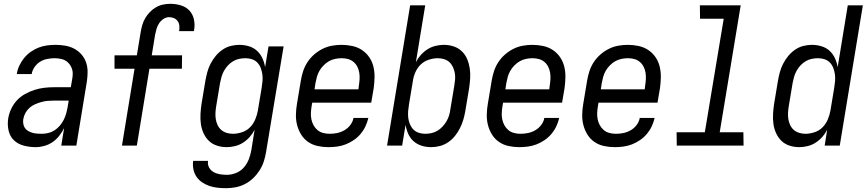

<svg xmlns="http://www.w3.org/2000/svg" viewBox="-20 -763 4541 1006"><path d="M167 8Q135 8 104.5 0Q74 -8 53 -28Q32 -48 25 -79Q18 -110 23 -142Q27 -167 38.5 -192Q50 -217 68.5 -237Q87 -257 111.5 -270.5Q136 -284 161 -292Q186 -300 211.5 -303Q237 -306 263 -306H351L358 -347Q359 -353 360 -360Q361 -367 361 -373Q362 -392 354.5 -409Q347 -426 334 -437.5Q321 -449 303 -453.5Q285 -458 266 -458Q247 -458 227 -454Q207 -450 190 -439.5Q173 -429 161 -411.5Q149 -394 146 -375H68Q71 -397 81 -418.5Q91 -440 106 -458.5Q121 -477 140.5 -491Q160 -505 182 -513.5Q204 -522 226.5 -525Q249 -528 271 -528Q297 -528 322.5 -523.5Q348 -519 369.5 -507.5Q391 -496 407 -477.5Q423 -459 431 -436Q439 -413 439 -387Q439 -361 435 -335L380 0H301L316 -92Q305 -70 290 -51Q275 -32 255.5 -18.5Q236 -5 212.5 1.5Q189 8 167 8ZM199 -62Q215 -62 232.5 -66Q250 -70 265.5 -80Q281 -90 293 -104Q305 -118 313 -133.5Q321 -149 326 -166Q331 -183 334 -200L340 -236H263Q247 -236 230 -234.5Q213 -233 197 -228.5Q181 -224 164.5 -217Q148 -210 135 -198.5Q122 -187 113.5 -171.5Q105 -156 102 -139Q100 -127 102 -114.5Q104 -102 110.5 -92.5Q117 -83 127 -77Q137 -71 149 -67.5Q161 -64 173.5 -63Q186 -62 199 -62Z M697 0H619L685 -403H580V-473H697L717 -594Q720 -613 725.5 -632Q731 -651 741 -668Q751 -685 765.5 -700Q780 -715 797.5 -725Q815 -735 834.5 -739Q854 -743 872 -743Q901 -743 927.5 -735Q954 -727 972 -708Q990 -689 996 -661.5Q1002 -634 997 -606L996 -600H918L919 -603Q921 -616 919.5 -629.5Q918 -643 910.5 -653Q903 -663 891.5 -668Q880 -673 866 -673Q851 -673 837 -664Q823 -655 814 -641.5Q805 -628 800.5 -613Q796 -598 793 -583L775 -473H934L933 -403H763Z M1164 223Q1141 223 1119 220.5Q1097 218 1076.5 211Q1056 204 1038.5 192Q1021 180 1009.5 163Q998 146 993.5 124.5Q989 103 992 80H1070Q1067 99 1075.5 114.5Q1084 130 1099 138.5Q1114 147 1132 150Q1150 153 1169 153Q1193 153 1217.5 143Q1242 133 1258.5 113.5Q1275 94 1284 70.5Q1293 47 1297 23L1314 -83Q1304 -63 1288.5 -45.5Q1273 -28 1253.5 -15.5Q1234 -3 1211.5 2.5Q1189 8 1168 8Q1141 8 1116.5 0Q1092 -8 1074.5 -25Q1057 -42 1046.5 -65Q1036 -88 1032.5 -113.5Q1029 -139 1030.5 -166Q1032 -193 1036 -219L1056 -339Q1060 -362 1066 -384.5Q1072 -407 1083 -428.5Q1094 -450 1109.5 -469Q1125 -488 1145 -502Q1165 -516 1188 -522Q1211 -528 1234 -528Q1260 -528 1284.5 -520.5Q1309 -513 1326.5 -497Q1344 -481 1354.5 -458.5Q1365 -436 1369 -411L1387 -520H1466L1374 34Q1370 59 1362 83.5Q1354 108 1339.5 130.5Q1325 153 1305.5 171.5Q1286 190 1262 202Q1238 214 1213 218.5Q1188 223 1164 223ZM1200 -62Q1223 -62 1247.5 -70Q1272 -78 1289.5 -95.5Q1307 -113 1317 -136.5Q1327 -160 1331 -183L1351 -303Q1354 -321 1355.5 -339Q1357 -357 1354.5 -374Q1352 -391 1346 -407Q1340 -423 1328.5 -435Q1317 -447 1300.5 -452.5Q1284 -458 1266 -458Q1250 -458 1233 -454.5Q1216 -451 1201 -442Q1186 -433 1174 -420Q1162 -407 1153.5 -391.5Q1145 -376 1140.5 -360Q1136 -344 1133 -328L1113 -208Q1110 -191 1109 -173.5Q1108 -156 1110.5 -139.5Q1113 -123 1120 -108Q1127 -93 1139 -82.5Q1151 -72 1167 -67Q1183 -62 1200 -62Z M1701 8Q1672 8 1644.5 2Q1617 -4 1595 -19Q1573 -34 1558.5 -57Q1544 -80 1537 -106.5Q1530 -133 1530.5 -161.5Q1531 -190 1536 -219L1556 -339Q1560 -364 1568 -389Q1576 -414 1590.5 -436.5Q1605 -459 1625.5 -477Q1646 -495 1670 -507Q1694 -519 1719.5 -523.5Q1745 -528 1769 -528Q1798 -528 1826 -522Q1854 -516 1876.5 -501Q1899 -486 1914.5 -463.5Q1930 -441 1936.5 -414Q1943 -387 1942.5 -358.5Q1942 -330 1938 -301L1925 -225H1616L1613 -208Q1610 -190 1609 -172.5Q1608 -155 1611.5 -138Q1615 -121 1623 -106.5Q1631 -92 1643.5 -81.5Q1656 -71 1672.5 -66.5Q1689 -62 1707 -62Q1727 -62 1746.5 -66Q1766 -70 1784.5 -80.5Q1803 -91 1816 -108.5Q1829 -126 1832 -145H1910Q1905 -123 1895 -101.5Q1885 -80 1869.5 -61.5Q1854 -43 1833.5 -29Q1813 -15 1791 -6.5Q1769 2 1746 5Q1723 8 1701 8ZM1858 -295 1860 -312Q1863 -330 1864 -347.5Q1865 -365 1862.5 -381.5Q1860 -398 1852.5 -413Q1845 -428 1832.5 -438.5Q1820 -449 1804 -453.5Q1788 -458 1770 -458Q1754 -458 1736.5 -454.5Q1719 -451 1704 -442.5Q1689 -434 1676 -421Q1663 -408 1654 -392.5Q1645 -377 1640.5 -360.5Q1636 -344 1633 -328L1628 -295Z M2239 8Q2213 8 2189 0.5Q2165 -7 2147 -23Q2129 -39 2119 -61.5Q2109 -84 2105 -109L2087 0H2008L2129 -735H2208L2159 -437Q2169 -457 2184.5 -474.5Q2200 -492 2219.5 -504.5Q2239 -517 2261.5 -522.5Q2284 -528 2305 -528Q2332 -528 2356.5 -520Q2381 -512 2399 -495Q2417 -478 2427 -455Q2437 -432 2441 -406.5Q2445 -381 2443.5 -354Q2442 -327 2438 -301L2418 -181Q2414 -158 2407.5 -135.5Q2401 -113 2390 -91.5Q2379 -70 2364 -51Q2349 -32 2328.5 -18Q2308 -4 2285 2Q2262 8 2239 8ZM2208 -62Q2224 -62 2240.5 -65.5Q2257 -69 2272 -78Q2287 -87 2299 -100Q2311 -113 2320 -128.5Q2329 -144 2333.5 -160Q2338 -176 2340 -192L2360 -312Q2363 -329 2364.5 -346.5Q2366 -364 2363 -380.5Q2360 -397 2353 -412Q2346 -427 2334.5 -437.5Q2323 -448 2307 -453Q2291 -458 2274 -458Q2251 -458 2226.5 -450Q2202 -442 2184 -424.5Q2166 -407 2156 -383.5Q2146 -360 2143 -337L2123 -217Q2120 -199 2118.5 -181Q2117 -163 2119 -146Q2121 -129 2127.5 -113Q2134 -97 2145.5 -85Q2157 -73 2173.5 -67.5Q2190 -62 2208 -62Z M2701 8Q2672 8 2644.5 2Q2617 -4 2595 -19Q2573 -34 2558.5 -57Q2544 -80 2537 -106.5Q2530 -133 2530.5 -161.5Q2531 -190 2536 -219L2556 -339Q2560 -364 2568 -389Q2576 -414 2590.5 -436.5Q2605 -459 2625.5 -477Q2646 -495 2670 -507Q2694 -519 2719.5 -523.5Q2745 -528 2769 -528Q2798 -528 2826 -522Q2854 -516 2876.5 -501Q2899 -486 2914.5 -463.5Q2930 -441 2936.5 -414Q2943 -387 2942.5 -358.5Q2942 -330 2938 -301L2925 -225H2616L2613 -208Q2610 -190 2609 -172.5Q2608 -155 2611.5 -138Q2615 -121 2623 -106.5Q2631 -92 2643.5 -81.5Q2656 -71 2672.5 -66.5Q2689 -62 2707 -62Q2727 -62 2746.5 -66Q2766 -70 2784.5 -80.5Q2803 -91 2816 -108.5Q2829 -126 2832 -145H2910Q2905 -123 2895 -101.5Q2885 -80 2869.5 -61.5Q2854 -43 2833.5 -29Q2813 -15 2791 -6.5Q2769 2 2746 5Q2723 8 2701 8ZM2858 -295 2860 -312Q2863 -330 2864 -347.5Q2865 -365 2862.5 -381.5Q2860 -398 2852.5 -413Q2845 -428 2832.5 -438.5Q2820 -449 2804 -453.5Q2788 -458 2770 -458Q2754 -458 2736.5 -454.5Q2719 -451 2704 -442.5Q2689 -434 2676 -421Q2663 -408 2654 -392.5Q2645 -377 2640.5 -360.5Q2636 -344 2633 -328L2628 -295Z M3201 8Q3172 8 3144.5 2Q3117 -4 3095 -19Q3073 -34 3058.5 -57Q3044 -80 3037 -106.5Q3030 -133 3030.5 -161.5Q3031 -190 3036 -219L3056 -339Q3060 -364 3068 -389Q3076 -414 3090.5 -436.5Q3105 -459 3125.5 -477Q3146 -495 3170 -507Q3194 -519 3219.5 -523.5Q3245 -528 3269 -528Q3298 -528 3326 -522Q3354 -516 3376.5 -501Q3399 -486 3414.5 -463.5Q3430 -441 3436.5 -414Q3443 -387 3442.5 -358.5Q3442 -330 3438 -301L3425 -225H3116L3113 -208Q3110 -190 3109 -172.5Q3108 -155 3111.5 -138Q3115 -121 3123 -106.5Q3131 -92 3143.5 -81.5Q3156 -71 3172.5 -66.5Q3189 -62 3207 -62Q3227 -62 3246.5 -66Q3266 -70 3284.5 -80.5Q3303 -91 3316 -108.5Q3329 -126 3332 -145H3410Q3405 -123 3395 -101.5Q3385 -80 3369.5 -61.5Q3354 -43 3333.5 -29Q3313 -15 3291 -6.5Q3269 2 3246 5Q3223 8 3201 8ZM3358 -295 3360 -312Q3363 -330 3364 -347.5Q3365 -365 3362.5 -381.5Q3360 -398 3352.5 -413Q3345 -428 3332.5 -438.5Q3320 -449 3304 -453.5Q3288 -458 3270 -458Q3254 -458 3236.5 -454.5Q3219 -451 3204 -442.5Q3189 -434 3176 -421Q3163 -408 3154 -392.5Q3145 -377 3140.5 -360.5Q3136 -344 3133 -328L3128 -295Z M3876 0H3526L3525 -70H3673L3772 -665H3648L3647 -735H3861L3751 -70H3875Z M4168 8Q4141 8 4116.5 0Q4092 -8 4074.5 -25Q4057 -42 4046.5 -65Q4036 -88 4032.5 -113.5Q4029 -139 4030.5 -166Q4032 -193 4036 -219L4056 -339Q4060 -362 4066 -384.5Q4072 -407 4083 -428.5Q4094 -450 4109.5 -469Q4125 -488 4145 -502Q4165 -516 4188 -522Q4211 -528 4234 -528Q4260 -528 4284.5 -520.5Q4309 -513 4326.5 -497Q4344 -481 4354.5 -458.5Q4365 -436 4369 -411L4422 -735H4501L4380 0H4301L4314 -83Q4304 -63 4288.5 -45.5Q4273 -28 4253.5 -15.5Q4234 -3 4211.5 2.5Q4189 8 4168 8ZM4200 -62Q4223 -62 4247.5 -70Q4272 -78 4289.5 -95.5Q4307 -113 4317 -136.5Q4327 -160 4331 -183L4351 -303Q4354 -321 4355.5 -339Q4357 -357 4354.5 -374Q4352 -391 4346 -407Q4340 -423 4328.5 -435Q4317 -447 4300.5 -452.5Q4284 -458 4266 -458Q4250 -458 4233 -454.5Q4216 -451 4201 -442Q4186 -433 4174 -420Q4162 -407 4153.5 -391.5Q4145 -376 4140.5 -360Q4136 -344 4133 -328L4113 -208Q4110 -191 4109 -173.5Q4108 -156 4110.5 -139.5Q4113 -123 4120 -108Q4127 -93 4139 -82.5Q4151 -72 4167 -67Q4183 -62 4200 -62Z"/></svg>

Font: Iosevka Term Curly Oblique
Style: Regular
Weight: 400
Italic angle: -9°
Designer: Belleve Invis
Foundry: Belleve Invis
Version: Version 32.3.0